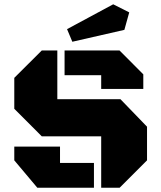

<svg xmlns="http://www.w3.org/2000/svg" viewBox="-20 -886 761 906"><path d="M457.5 0V-242.7H177.2L47.4 -372.6V-518.6L177.2 -647.9H250.5V-418H548.3L673.8 -288.1V-129.4L544.4 0ZM284.7 -531.2V-647.9H543.9L656.2 -535.2V-466.3H457.5V-531.2ZM47.4 -194.3H263.2V-117.2H423.3V0H156.2L47.4 -129.4ZM514.2 -865.7 589.8 -827.6 566.9 -745.1 321.3 -689 296.4 -748.5Z"/></svg>

Font: Black Ops One
Style: Regular
Weight: 400
Designer: James Grieshaber
Foundry: James Grieshaber
Version: Version 1.002